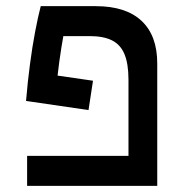

<svg xmlns="http://www.w3.org/2000/svg" viewBox="-20 -606 626 626"><path d="M492.7 -97.7V0H68.4V-97.7ZM283.2 -342.8 268.6 -247.1 64.9 -276.9 84.5 -371.6ZM492.7 -398.9V0H398.9V-345.7Q398.9 -398.4 385.7 -429.7Q372.6 -460.9 344.7 -474.6Q316.9 -488.3 272.5 -488.3H186.5Q180.2 -454.1 173.1 -403.3Q166 -352.5 159.2 -275.9L64.9 -276.9Q70.3 -341.3 77.9 -397.9Q85.4 -454.6 94.5 -502.2Q103.5 -549.8 112.8 -585.9H292.5Q390.1 -585.9 441.4 -538.1Q492.7 -490.2 492.7 -398.9Z"/></svg>

Font: Cascadia Code
Style: Regular
Weight: 400
Monospace: yes
Designer: Aaron Bell
Foundry: Saja Typeworks
Version: Version 2106.017